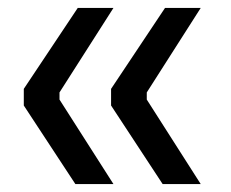

<svg xmlns="http://www.w3.org/2000/svg" viewBox="-20 -503 582 484"><path d="M266 -39H170L40 -237V-279L176 -483H266L130 -270V-252ZM486 -39H390L260 -237V-279L396 -483H486L350 -270V-252Z"/></svg>

Font: Sora Variable
Style: Regular
Weight: 400
Designer: Jonathan Barnbrook, Julián Moncada
Foundry: Barnbrook Fonts
Version: Version 2.000